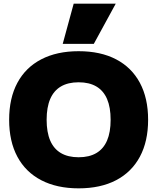

<svg xmlns="http://www.w3.org/2000/svg" viewBox="-20 -1020 860 1050"><path d="M410 10Q291 10 205.5 -34.5Q120 -79 75 -163Q30 -247 30 -365Q30 -483 75 -567Q120 -651 205.5 -695.5Q291 -740 410 -740Q530 -740 615 -695.5Q700 -651 745 -567Q790 -483 790 -365Q790 -247 745 -163Q700 -79 615 -34.5Q530 10 410 10ZM410 -160Q468 -160 507 -183Q546 -206 565.5 -251.5Q585 -297 585 -365Q585 -433 565.5 -478.5Q546 -524 507 -547Q468 -570 410 -570Q352 -570 313 -547Q274 -524 254.5 -478.5Q235 -433 235 -365Q235 -297 254.5 -251.5Q274 -206 313 -183Q352 -160 410 -160ZM493 -780H323L383 -1000H613Z"/></svg>

Font: M PLUS 1 Black
Style: Regular
Weight: 900
Designer: Coji Morishita
Foundry: UNDERFOREST DESIGN
Version: Version 1.001